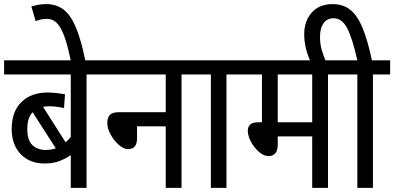

<svg xmlns="http://www.w3.org/2000/svg" viewBox="-20 -916 1922 936"><path d="M486 -553H402V0H325V-160Q302 -144 271.5 -131.5Q241 -119 198 -119Q124 -119 80.5 -165Q37 -211 37 -287Q37 -372 84.5 -418.5Q132 -465 212 -465Q233 -465 258.5 -462Q284 -459 297 -456L292 -389Q276 -393 257 -395.5Q238 -398 219 -398Q203 -398 190 -395L300 -222Q312 -233 325 -248V-553H0V-622H486ZM113 -288Q113 -232 138 -208.5Q163 -185 202 -185Q229 -185 252 -193L139 -369Q113 -341 113 -288Z M326 -615Q310 -695 293 -740.5Q276 -786 256 -805Q236 -824 209 -824Q193 -824 179.5 -821Q166 -818 154 -813L133 -884Q151 -890 168.5 -893Q186 -896 206 -896Q254 -896 289 -870Q324 -844 350 -782.5Q376 -721 397 -615Z M473 -622H949V-553H865V0H788V-300H648V-241Q648 -189 604 -189Q583 -189 559.5 -209.5Q536 -230 519.5 -259.5Q503 -289 503 -317Q503 -341 515 -355Q527 -369 560 -369H788V-553H473Z M1084 -553V0H1008V-553H936V-622H1168V-553Z M1579 -553V0H1502V-251H1334V-212Q1334 -181 1321.5 -168Q1309 -155 1290 -155Q1266 -155 1242.5 -175.5Q1219 -196 1203.5 -225Q1188 -254 1188 -279Q1188 -296 1199 -308Q1210 -320 1239 -320H1257V-553H1156V-622H1663V-553ZM1502 -553H1334V-320H1502Z M1494 -615Q1479 -648 1471 -681.5Q1463 -715 1463 -749Q1463 -813 1499.5 -854.5Q1536 -896 1602 -896Q1654 -896 1689 -867Q1724 -838 1748.5 -777.5Q1773 -717 1793 -622H1882V-553H1798V0H1722V-553H1650V-622H1722Q1699 -726 1673.5 -776.5Q1648 -827 1607 -827Q1574 -827 1557 -802.5Q1540 -778 1540 -737Q1540 -701 1548.5 -672.5Q1557 -644 1569 -615Z"/></svg>

Font: Noto Sans Devanagari Condensed
Style: Regular
Weight: 400
Width: 3
Designer: Jelle Bosma - Monotype Design Team
Foundry: Monotype Imaging Inc.
Version: Version 2.004; ttfautohint (v1.8.4.7-5d5b)